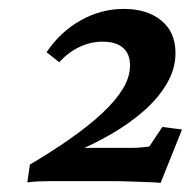

<svg xmlns="http://www.w3.org/2000/svg" viewBox="-20 -599 432 429"><path d="M46.9 -231.4Q96.7 -260.7 137.7 -289.6Q178.7 -318.4 208.5 -346.2Q238.3 -374 254.4 -400.4Q270.5 -426.8 270.5 -453.1Q270.5 -478.5 254.9 -492.2Q239.3 -505.9 209 -505.9Q182.6 -505.9 157.7 -494.1Q132.8 -482.4 112.3 -460L84 -482.4Q115.2 -528.3 160.6 -553.7Q206.1 -579.1 256.8 -579.1Q308.6 -579.1 340.3 -553.2Q372.1 -527.3 372.1 -480.5Q372.1 -445.3 353 -412.6Q334 -379.9 301.8 -351.6Q269.5 -323.2 230 -300.3Q190.4 -277.3 148.4 -259.8L145.5 -268.6H270.5Q286.1 -268.6 293.9 -269.5Q301.8 -270.5 313.5 -271.5L342.8 -315.4L386.7 -309.6L338.9 -190.4Q329.1 -191.4 315.4 -191.9Q301.8 -192.4 287.1 -192.9Q272.5 -193.4 260.3 -193.8Q248 -194.3 241.2 -194.3H93.8Q81.1 -194.3 67.9 -193.8Q54.7 -193.4 41 -191.4Z"/></svg>

Font: Crimson Pro SemiBold
Style: Italic
Weight: 600
Italic angle: -12°
Designer: Jacques Le Bailly
Foundry: Baron von Fonthausen
Version: Version 1.003